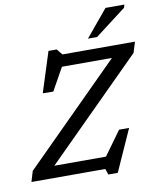

<svg xmlns="http://www.w3.org/2000/svg" viewBox="-117 -1008 942 1124"><g transform="rotate(-10 354.0 -446.0)"><path d="M723.5 -704 704 -640.5 104 -42 93.5 -70.5H439.5L542.5 -212.5H602L491 35H435L423 0H-16L3 -63L602.5 -661.5L612.5 -633.5H277L202 -499L139.5 -500L215.5 -738.5H264.5L292.5 -704ZM455.5 -769 588 -928.5H700L695 -910.5L509.5 -769Z"/></g></svg>

Font: Newsreader 7pt
Style: Italic
Weight: 400
Italic angle: -17°
Designer: Hugues Gentile
Foundry: Production Type
Version: Version 1.003